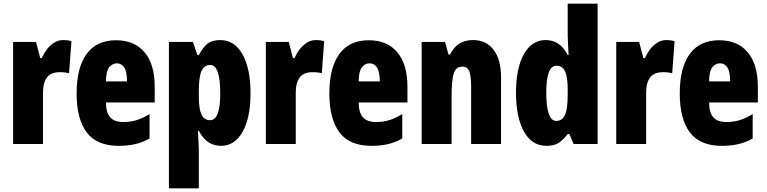

<svg xmlns="http://www.w3.org/2000/svg" viewBox="-20 -780 4152 1040"><path d="M322 -563Q332 -563 342 -562Q352 -561 367 -557L354 -383Q335 -389 304 -389Q256 -389 234.5 -360.5Q213 -332 213 -278V0H51V-553H175L198 -465H206Q216 -488 232.5 -510.5Q249 -533 272 -548Q295 -563 322 -563Z M609 -562Q708 -562 763 -497Q818 -432 818 -310V-225H554Q554 -170 577 -144.5Q600 -119 648 -119Q686 -119 719 -129Q752 -139 790 -162V-30Q754 -9 713 0.5Q672 10 624 10Q504 10 449.5 -63Q395 -136 395 -274Q395 -413 449 -487.5Q503 -562 609 -562ZM613 -437Q588 -437 571 -415Q554 -393 554 -339H668Q668 -392 653 -414.5Q638 -437 613 -437Z M1173 -563Q1250 -563 1293.5 -486Q1337 -409 1337 -275Q1337 -142 1294 -66Q1251 10 1177 10Q1140 10 1110 -9Q1080 -28 1057 -71H1052Q1054 -34 1055.5 -7.5Q1057 19 1057 35V240H895V-553H1025L1049 -482H1057Q1085 -533 1110.5 -548Q1136 -563 1173 -563ZM1119 -428Q1086 -428 1071.5 -395.5Q1057 -363 1057 -288V-256Q1057 -190 1071.5 -159.5Q1086 -129 1118 -129Q1173 -129 1173 -273Q1173 -428 1119 -428Z M1691 -563Q1701 -563 1711 -562Q1721 -561 1736 -557L1723 -383Q1704 -389 1673 -389Q1625 -389 1603.5 -360.5Q1582 -332 1582 -278V0H1420V-553H1544L1567 -465H1575Q1585 -488 1601.5 -510.5Q1618 -533 1641 -548Q1664 -563 1691 -563Z M1978 -562Q2077 -562 2132 -497Q2187 -432 2187 -310V-225H1923Q1923 -170 1946 -144.5Q1969 -119 2017 -119Q2055 -119 2088 -129Q2121 -139 2159 -162V-30Q2123 -9 2082 0.5Q2041 10 1993 10Q1873 10 1818.5 -63Q1764 -136 1764 -274Q1764 -413 1818 -487.5Q1872 -562 1978 -562ZM1982 -437Q1957 -437 1940 -415Q1923 -393 1923 -339H2037Q2037 -392 2022 -414.5Q2007 -437 1982 -437Z M2542 -563Q2614 -563 2654 -510Q2694 -457 2694 -360V0H2532V-308Q2532 -363 2523 -391Q2514 -419 2484 -419Q2450 -419 2438 -383Q2426 -347 2426 -253V0H2264V-553H2391L2409 -485H2418Q2456 -563 2542 -563Z M2940 10Q2861 10 2818 -67.5Q2775 -145 2775 -278Q2775 -411 2818 -487Q2861 -563 2935 -563Q2973 -563 3003 -544Q3033 -525 3055 -482H3060Q3058 -520 3056.5 -546Q3055 -572 3055 -588V-760H3217V0H3087L3064 -54H3055Q3029 -20 3004.5 -5Q2980 10 2940 10ZM2993 -125Q3026 -125 3040.5 -158Q3055 -191 3055 -265V-297Q3055 -363 3040.5 -393.5Q3026 -424 2994 -424Q2939 -424 2939 -280Q2939 -125 2993 -125Z M3589 -563Q3599 -563 3609 -562Q3619 -561 3634 -557L3621 -383Q3602 -389 3571 -389Q3523 -389 3501.5 -360.5Q3480 -332 3480 -278V0H3318V-553H3442L3465 -465H3473Q3483 -488 3499.5 -510.5Q3516 -533 3539 -548Q3562 -563 3589 -563Z M3876 -562Q3975 -562 4030 -497Q4085 -432 4085 -310V-225H3821Q3821 -170 3844 -144.5Q3867 -119 3915 -119Q3953 -119 3986 -129Q4019 -139 4057 -162V-30Q4021 -9 3980 0.5Q3939 10 3891 10Q3771 10 3716.5 -63Q3662 -136 3662 -274Q3662 -413 3716 -487.5Q3770 -562 3876 -562ZM3880 -437Q3855 -437 3838 -415Q3821 -393 3821 -339H3935Q3935 -392 3920 -414.5Q3905 -437 3880 -437Z"/></svg>

Font: Noto Sans Sinhala UI ExtraCondensed Black
Style: Regular
Weight: 900
Width: 2
Designer: Jelle Bosma - Monotype Design Team
Foundry: Monotype Imaging Inc.
Version: Version 2.006; ttfautohint (v1.8.4.7-5d5b)